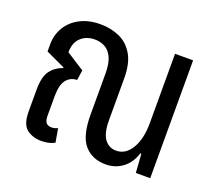

<svg xmlns="http://www.w3.org/2000/svg" viewBox="-100 -694 945 839"><g transform="rotate(20 372.0 -274.0)"><path d="M164 10Q125 10 97 -11Q69 -32 69 -93V-193Q69 -255 90.5 -283Q112 -311 146 -322L147 -325L57 -367V-400Q57 -444 78.5 -480Q100 -516 140 -537Q180 -558 235 -558Q283 -558 323.5 -540Q364 -522 388 -481Q412 -440 412 -371V-177Q412 -116 432.5 -89Q453 -62 486 -62Q530 -62 557 -107Q584 -152 584 -226V-548H668V0H601L595 -87H590Q576 -41 542 -15.5Q508 10 464 10Q401 10 364.5 -31.5Q328 -73 328 -172V-362Q328 -410 315 -437.5Q302 -465 280.5 -476Q259 -487 234 -487Q195 -487 169.5 -463.5Q144 -440 144 -395L228 -341L221 -294Q191 -294 172 -270.5Q153 -247 153 -193V-104Q153 -81 161 -71Q169 -61 186 -61Q201 -61 215 -68L226 -4Q211 4 195 7Q179 10 164 10Z"/></g></svg>

Font: Noto Sans Thai Cond
Style: Regular
Weight: 400
Width: 3
Designer: Monotype Design Team
Foundry: Monotype Imaging Inc.
Version: Version 2.002; ttfautohint (v1.8.4.7-5d5b)